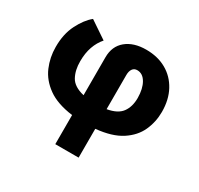

<svg xmlns="http://www.w3.org/2000/svg" viewBox="-159 -745 1180 1141"><g transform="rotate(30 431.0 -174.5)"><path d="M347.7 204.1V4.4Q240.2 -9.8 177.7 -54.7Q115.2 -99.6 88.1 -163.1Q61 -226.6 61 -297.4Q60.5 -386.7 94 -452.6Q127.4 -518.6 169.9 -552.7L288.6 -472.7Q260.3 -440.4 244.9 -396.7Q229.5 -353 229.5 -297.4Q229 -236.3 252.9 -192.4Q276.9 -148.4 347.7 -131.8V-392.6Q347.7 -467.8 398.9 -510.3Q450.2 -552.7 536.1 -552.7Q615.2 -552.7 674.6 -519Q733.9 -485.4 767.3 -423.6Q800.8 -361.8 800.8 -278.3Q800.8 -210 773.2 -148.9Q745.6 -87.9 681.6 -46.1Q617.7 -4.4 507.8 6.3V204.1ZM507.8 -128.4Q578.1 -140.6 606.4 -179.2Q634.8 -217.8 634.8 -278.3Q634.3 -341.8 611.3 -381.1Q588.4 -420.4 550.3 -420.4Q529.8 -420.4 518.8 -404.8Q507.8 -389.2 507.8 -362.8Z"/></g></svg>

Font: Inter Display Extra Bold
Style: Regular
Weight: 800
Designer: Rasmus Andersson
Foundry: rsms
Version: Version 4.000;git-4fc901f